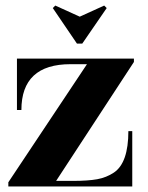

<svg xmlns="http://www.w3.org/2000/svg" viewBox="-20 -671 532 691"><path d="M10 0V-15L293 -440H234Q57 -440 57 -275H41V-460H462V-448L182 -20H243Q297 -20 330 -26Q363 -32 390 -50Q442 -85 442 -199H456V0ZM179 -651 267 -611 355 -651 364 -642 276 -514H257L170 -642Z"/></svg>

Font: Rozha One
Style: Regular
Weight: 400
Designer: Tim Donaldson, Indian Type Foundry
Foundry: Indian Type Foundry
Version: Version 1.300;PS 1.0;hotconv 1.0.78;makeotf.lib2.5.61930; tt